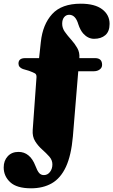

<svg xmlns="http://www.w3.org/2000/svg" viewBox="-65 -774 613 1039"><path d="M329.5 -36.5Q320.5 67 291.8 128.8Q263 190.5 215.5 217.8Q168 245 103 245Q26 245 -9.5 212.2Q-45 179.5 -45 132Q-45 95.5 -23.2 71.8Q-1.5 48 35 48Q66 48 88.5 66.5Q101 76.5 110.2 90.8Q119.5 105 126 122Q136.5 150 146.5 161.8Q156.5 173.5 172.5 173.5Q192.5 173.5 205.5 156.5Q218.5 139.5 218.5 115.5Q218.5 92 201.5 73Q184.5 54 162.5 34.5Q140.5 15 125 -10Q109.5 -35 112 -70.5L132.5 -355.5Q133.5 -371.5 124 -377Q114.5 -382.5 91.5 -391L59 -400.5Q35 -409.5 35 -430Q35 -459.5 71.5 -459.5H146.5L156 -547Q166 -641.5 217.2 -697.8Q268.5 -754 372 -754Q448 -754 488 -723.8Q528 -693.5 528 -645Q528 -603.5 505 -583.8Q482 -564 444 -564Q411 -564 385 -593Q369 -611.5 359 -642Q344 -694 309.5 -694Q292.5 -694 282 -681Q271.5 -668 271.5 -645.5Q271.5 -621.5 286.5 -600.8Q301.5 -580 320.5 -559Q339.5 -538 353.2 -514Q367 -490 364.5 -459.5H449.5Q487.5 -459.5 487.5 -423Q487.5 -407.5 474.5 -398Q461.5 -388.5 443.5 -388.5H358.5Z"/></svg>

Font: Fraunces 72pt Soft Black
Style: Regular
Weight: 900
Version: Version 1.000;[b76b70a41]